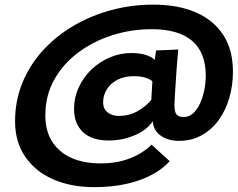

<svg xmlns="http://www.w3.org/2000/svg" viewBox="-20 -768 1002 809"><path d="M378 20.5Q278 20.5 203 -12.8Q128 -46 85.8 -108.2Q43.5 -170.5 43.5 -257Q43.5 -343.5 74.2 -418.8Q105 -494 160.2 -554.8Q215.5 -615.5 288.8 -658.8Q362 -702 448 -725.2Q534 -748.5 626 -748.5Q730 -748.5 805.2 -715.8Q880.5 -683 921 -620.2Q961.5 -557.5 961.5 -466Q961.5 -407.5 946 -354.8Q930.5 -302 901 -261.5Q871.5 -221 829.2 -197.8Q787 -174.5 734 -174.5Q688.5 -174.5 657.2 -196.5Q626 -218.5 624 -257Q596.5 -218 545.2 -197Q494 -176 438.5 -176Q366.5 -176 329.2 -211.8Q292 -247.5 292 -308Q292 -356.5 311.5 -399.2Q331 -442 365 -474.8Q399 -507.5 442.5 -526Q486 -544.5 533.5 -544.5Q570.5 -544.5 595.8 -536Q621 -527.5 632.5 -515.5Q633 -524.5 634.8 -536.8Q636.5 -549 638 -555.5Q647.5 -556 665 -556.5Q682.5 -557 701 -558Q719.5 -559 731 -559.5Q727.5 -524.5 724.8 -485.8Q722 -447 719.8 -412.2Q717.5 -377.5 716.2 -353.5Q715 -329.5 715 -323.5Q715 -296.5 724 -285.8Q733 -275 754.5 -275Q777 -275 794.2 -291Q811.5 -307 823.2 -333Q835 -359 841 -389.5Q847 -420 847 -449Q847 -547 789.5 -596Q732 -645 619 -645Q533 -645 452.8 -619.5Q372.5 -594 309 -546.2Q245.5 -498.5 208.2 -431.8Q171 -365 171 -281.5Q171 -217 199.5 -171.8Q228 -126.5 280.2 -103Q332.5 -79.5 403.5 -79.5Q456 -79.5 496.8 -90.8Q537.5 -102 567.8 -119.8Q598 -137.5 618.5 -158.5L695 -89Q666.5 -56.5 620.2 -31.8Q574 -7 512.8 6.8Q451.5 20.5 378 20.5ZM480.5 -279.5Q523.5 -279.5 558.2 -298.8Q593 -318 617.5 -347L622 -425.5Q611.5 -435 591.5 -441Q571.5 -447 544 -447Q503 -447 474 -431.5Q445 -416 429.8 -391Q414.5 -366 414.5 -336.5Q414.5 -309 433.8 -294.2Q453 -279.5 480.5 -279.5Z"/></svg>

Font: Grandstander Thin SemiBold
Style: Italic
Weight: 600
Italic angle: -15°
Version: Version 1.200